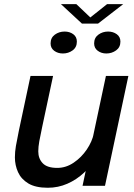

<svg xmlns="http://www.w3.org/2000/svg" viewBox="-20 -898 648 928"><path d="M211 9.5Q152 9.5 117.2 -11.2Q82.5 -32 67.2 -65.8Q52 -99.5 52 -137.5Q52 -164 56.8 -192Q61.5 -220 71 -265.5L127.5 -531H236.5L184 -285Q175 -243 170 -215.5Q165 -188 165 -166.5Q165 -131.5 186.5 -109Q208 -86.5 256.5 -86.5Q299 -86.5 336.2 -111.8Q373.5 -137 399.5 -175.5Q425.5 -214 433.5 -253.5L480 -228Q470.5 -182 446.2 -139.5Q422 -97 386 -63.2Q350 -29.5 305.5 -10Q261 9.5 211 9.5ZM379 0 492 -531H600.5L487.5 0ZM284 -639.5Q259.5 -639.5 242 -652.5Q224.5 -665.5 224.5 -688Q224.5 -715.5 245 -730.5Q265.5 -745.5 292.5 -745.5Q316.5 -745.5 334 -732.8Q351.5 -720 351.5 -697Q351.5 -669.5 331 -654.5Q310.5 -639.5 284 -639.5ZM494 -639.5Q470 -639.5 452.5 -652.5Q435 -665.5 435 -688Q435 -715.5 455.5 -730.5Q476 -745.5 502.5 -745.5Q526.5 -745.5 544.2 -732.8Q562 -720 562 -697Q562 -669.5 541.2 -654.5Q520.5 -639.5 494 -639.5ZM274.5 -878H349L430.5 -800.5H400L497.5 -878H575.5L454 -784H376Z"/></svg>

Font: Epilogue Medium
Style: Italic
Weight: 500
Italic angle: -12°
Designer: Tyler Finck
Foundry: Etcetera Type Co
Version: Version 2.112